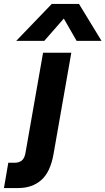

<svg xmlns="http://www.w3.org/2000/svg" viewBox="-83 -767 534 972"><path d="M179 -747H317L431 -560H305L240 -673L141 -560H-1ZM-41 57H-10Q13 57 27 46Q41 35 46 7L135 -500H278L188 13Q172 104 126 144.5Q80 185 9 185H-63Z"/></svg>

Font: Overused Grotesk
Style: Bold Italic
Weight: 700
Italic angle: -10°
Version: Version 0.003